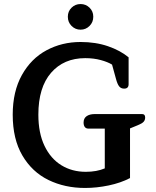

<svg xmlns="http://www.w3.org/2000/svg" viewBox="-20 -917 775 951"><path d="M316 -834Q316 -861 334.5 -879Q353 -897 379 -897Q405 -897 423.5 -879Q442 -861 442 -834Q442 -807 423.5 -788.5Q405 -770 379 -770Q353 -770 334.5 -788.5Q316 -807 316 -834ZM43 -349Q43 -464 88.5 -545.5Q134 -627 210.5 -668Q287 -709 379 -709Q454 -709 515 -688Q576 -667 617 -633V-500Q617 -478 595 -478Q579 -478 570 -489.5Q561 -501 554 -528L535 -597Q514 -610 479 -619.5Q444 -629 402 -629Q296 -629 233 -556.5Q170 -484 170 -349Q170 -258 200.5 -194.5Q231 -131 284 -98.5Q337 -66 405 -66Q459 -66 499 -83V-280H418Q406 -280 400 -288Q394 -296 394 -310Q394 -331 409 -341.5Q424 -352 449 -352H684Q699 -352 699 -335Q699 -322 691 -313.5Q683 -305 663 -297L624 -281V-35Q578 -11 518.5 1.5Q459 14 401 14Q301 14 220 -25.5Q139 -65 91 -146.5Q43 -228 43 -349Z"/></svg>

Font: Maitree SemiBold
Style: Regular
Weight: 600
Designer: CadsonDemak Team
Foundry: CadsonDemak
Version: Version 1.001